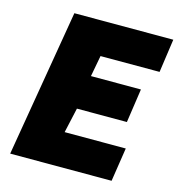

<svg xmlns="http://www.w3.org/2000/svg" viewBox="-106 -805 835 898"><g transform="rotate(15 311.5 -356.0)"><path d="M144 -712H623L600 -550H314L295 -448H537L513 -284H271L244 -163H540L515 0H24Z"/></g></svg>

Font: Nebula Sans Black
Style: Regular
Weight: 900
Italic angle: -9°
Designer: Paul D. Hunt for Adobe (as Source Sans)
Foundry: Nebula Entertainment & Broadcasting LLC
Version: Version 1.010